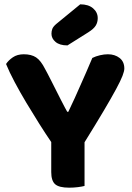

<svg xmlns="http://www.w3.org/2000/svg" viewBox="-20 -861 609 888"><path d="M555 -544Q555 -532 546.5 -510Q538 -488 517 -449Q496 -410 460.5 -350Q425 -290 371 -203V-1Q360 2 340.5 4.5Q321 7 300 7Q253 7 235 -9Q217 -25 217 -65V-204Q191 -242 161 -289.5Q131 -337 102 -385.5Q73 -434 48 -481Q23 -528 8 -565Q19 -582 39.5 -596Q60 -610 90 -610Q125 -610 147 -595.5Q169 -581 189 -541Q191 -538 199 -522.5Q207 -507 217.5 -486.5Q228 -466 240 -442Q252 -418 262.5 -397.5Q273 -377 281 -362Q289 -347 291 -344H296Q312 -377 325.5 -407Q339 -437 352 -466.5Q365 -496 378.5 -526.5Q392 -557 407 -593Q423 -601 442.5 -605.5Q462 -610 479 -610Q511 -610 533 -593Q555 -576 555 -544ZM351 -841Q389 -841 410.5 -822.5Q432 -804 432 -777Q432 -758 423 -743Q414 -728 389 -712L292 -651Q256 -651 237 -667Q218 -683 218 -705Q218 -717 222 -727.5Q226 -738 240 -750Z"/></svg>

Font: Baloo 2
Style: Bold
Weight: 700
Designer: Sarang Kulkarni and Ek Type
Foundry: Ek Type
Version: Version 1.640;hotconv 1.0.111;makeotfexe 2.5.65597; ttfautoh